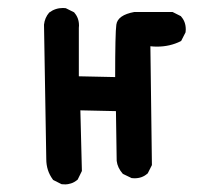

<svg xmlns="http://www.w3.org/2000/svg" viewBox="-20 -453 540 490"><path d="M140.6 -432.6Q143.6 -432.6 147.9 -432.1L169.4 -421.4L169.9 -420.4Q181.6 -407.2 181.6 -387.7Q181.6 -384.8 181.2 -381.8V-258.3L273.9 -256.3Q273.9 -369.1 276.9 -390.1Q280.3 -414.6 322.8 -422.4H420.4L441.9 -411.6L442.4 -410.6Q454.1 -397.5 454.1 -377.9Q454.1 -375 453.6 -370.6L442.4 -348.6L440.9 -347.7Q413.6 -334 380.4 -334Q372.1 -334 363.8 -335L367.7 -31.7L356.9 -10.3L356 -9.8Q342.8 2 323.2 2Q320.3 2 315.9 1.5L293.5 -9.3Q279.8 -24.9 277.8 -42.5Q277.8 -43 275.9 -169.4L185.1 -171.4L189 -16.6L178.2 5.4Q169.4 12.7 161.1 15.1Q152.8 17.6 147.2 17.6Q141.6 17.6 137.2 17.1L115.7 6.3L114.7 4.9Q98.1 -17.6 98.1 -46.9L92.3 -390.1Q94.2 -407.7 105.5 -420.9Q121.1 -432.6 140.6 -432.6Z"/></svg>

Font: Bakudai
Style: Medium
Weight: 500
Version: Version 1.48